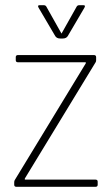

<svg xmlns="http://www.w3.org/2000/svg" viewBox="-20 -723 433 743"><path d="M213 -574Q200 -574 194 -583L130 -692Q123 -703 134 -703H148Q156 -703 159 -698L218 -593L277 -698Q280 -703 288 -703H302Q313 -703 306 -692L242 -583Q236 -574 223 -574ZM35 -8V-17Q35 -23 37 -26L312 -478V-482H50Q41 -482 41 -490V-502Q41 -510 50 -510H343Q352 -510 352 -502V-490Q352 -485 350 -482L76 -32V-28H349Q358 -28 358 -20V-8Q358 0 349 0H44Q35 0 35 -8Z"/></svg>

Font: Rajdhani Light
Style: Regular
Weight: 300
Designer: Satya Rajpurohit, Jyotish Sonowal
Foundry: Indian Type Foundry
Version: Version 1.201;PS 1.0;hotconv 1.0.78;makeotf.lib2.5.61930; tt